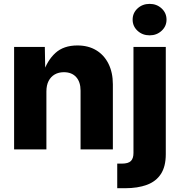

<svg xmlns="http://www.w3.org/2000/svg" viewBox="-20 -786 946 1010"><path d="M224.1 -304.7V0H54.2V-539.1H215.8L218.3 -401.4H207Q228 -467.3 271.2 -507.1Q314.5 -546.9 387.2 -546.9Q444.3 -546.9 486.1 -521.7Q527.8 -496.6 550.8 -450.4Q573.7 -404.3 573.7 -342.3V0H403.8V-309.1Q403.8 -355 380.6 -380.6Q357.4 -406.2 315.9 -406.2Q288.6 -406.2 267.8 -394.3Q247.1 -382.3 235.6 -359.9Q224.1 -337.4 224.1 -304.7ZM682.1 -539.1H852.1V25.4Q852.1 89.8 826.4 129.2Q800.8 168.5 752.7 186.3Q704.6 204.1 638.2 204.1H596.7V74.7H620.6Q654.8 74.7 668.5 61Q682.1 47.4 682.1 19ZM767.1 -600.1Q729.5 -600.1 703.6 -624Q677.7 -647.9 677.7 -682.6Q677.7 -717.8 703.6 -741.7Q729.5 -765.6 767.1 -765.6Q804.2 -765.6 830.1 -741.7Q856 -717.8 856 -682.6Q856 -647.9 830.1 -624Q804.2 -600.1 767.1 -600.1Z"/></svg>

Font: Inter 18pt ExtraBold
Style: Regular
Weight: 800
Designer: Rasmus Andersson
Foundry: rsms
Version: Version 4.001;git-66647c0bb